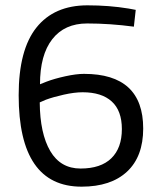

<svg xmlns="http://www.w3.org/2000/svg" viewBox="-20 -690 600 720"><path d="M50 -333Q50 -503 116.5 -586.5Q183 -670 308 -670Q389 -670 462 -658L489 -653L482 -590Q392 -602 307 -602Q222 -602 176 -543Q130 -484 130 -374L155 -384Q184 -395 225 -404Q266 -413 295 -413Q517 -413 517 -208Q517 -103 456.5 -46.5Q396 10 286 10Q50 10 50 -333ZM437 -206Q437 -275 399 -309.5Q361 -344 290 -344Q259 -344 219 -335Q179 -326 152 -316L129 -306Q130 -189 168.5 -123.5Q207 -58 282 -58Q358 -58 397.5 -96.5Q437 -135 437 -206Z"/></svg>

Font: Cairo
Style: Regular
Weight: 400
Designer: Mohamed Gaber, the designers of Titillium
Foundry: Kief Type Foundry
Version: Version 2.009; ttfautohint (v1.5.33-1714) -l 8 -r 50 -G 200 